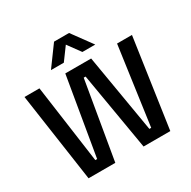

<svg xmlns="http://www.w3.org/2000/svg" viewBox="-198 -1119 1306 1312"><g transform="rotate(-30 455.0 -463.0)"><path d="M132.5 0H343.5L447.5 -612H462.5L566.5 0H777.5L879 -700H761.5L675.5 -84.5H661L557 -700H353L249 -84.5H234.5L149 -700H31ZM395 -926.5 279.5 -768.5H381L454.5 -868.5L527.5 -768.5H629L513.5 -926.5Z"/></g></svg>

Font: MCL Standard Medium
Style: Regular
Weight: 500
Designer: Květoslav Bartoš
Foundry: Florian Karsten
Version: Version 1.001;Glyphs 3.2.3 (3260)